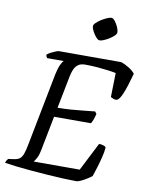

<svg xmlns="http://www.w3.org/2000/svg" viewBox="-109 -1010 827 1081"><g transform="rotate(10 304.5 -470.0)"><path d="M403.4 0Q373.7 0 330.6 -1.9Q287.5 -3.8 238.5 -7.2Q189.5 -10.5 141.2 -14.8Q92.9 -19.1 53.4 -23.7Q13.9 -28.4 -9.3 -32.4Q-7.3 -40.4 -3.2 -46.8Q1 -53.3 5.2 -57L34.1 -60.7Q55.8 -63.5 68 -72.1Q80.1 -80.8 87.6 -100.6Q95 -120.4 102 -157.9L182.9 -573.2Q190.4 -608.1 200.1 -628.6Q209.7 -649.1 217 -653.8H122.1Q120.1 -655.8 117.3 -660.6Q114.4 -665.4 114.4 -672.6Q121.1 -679.1 134.8 -686.3Q148.5 -693.5 161.8 -698.7Q175.2 -704 180.2 -704H537Q560 -696 582.8 -681.8Q605.5 -667.6 617.6 -651.7Q608.1 -616.6 597.6 -583.5Q587.1 -550.3 576.3 -526.5Q565.5 -502.6 554 -493.7Q544 -487.4 530.5 -492.6Q517 -497.7 513.3 -500.5L516.4 -638.2Q498.7 -642 470.1 -645.7Q441.5 -649.5 407.7 -652.3Q373.9 -655 338.5 -655Q314 -655 299.1 -644Q284.2 -632.9 276.5 -614.9Q268.8 -597 264.5 -574.9L227.9 -388.8Q269.3 -389.2 304.1 -391.8Q338.8 -394.3 372 -398Q405.3 -401.6 440 -405.1L449.6 -392.5Q444.6 -371.9 438.9 -357.2Q433.3 -342.5 428 -335.6H217.5L178.2 -134.5Q173.4 -109.6 164.4 -92.4Q155.3 -75.3 148.3 -67.3H411.3L493.7 -229Q508.5 -229 521.1 -224.2Q533.7 -219.5 533.2 -213.1Q531.2 -188.7 523.1 -156.7Q515.1 -124.8 505.8 -94.8Q496.5 -64.8 489.5 -44.4Q479.8 -36.6 463 -26.1Q446.2 -15.5 430 -7.9Q413.7 -0.2 403.4 0ZM395 -803.3Q385.7 -803.3 374.1 -816.7Q362.4 -830.1 353.4 -847.4Q344.3 -864.6 344.3 -876.1Q344.3 -884.8 355.9 -895.9Q367.4 -907 383.3 -917Q399.3 -927 415 -933.7Q430.7 -940.4 439.3 -940.4Q448.8 -940.4 459.8 -926.5Q470.8 -912.5 478.5 -894.8Q486.2 -877.1 486.2 -865.5Q486.2 -856.2 475.2 -845.6Q464.3 -834.9 448.9 -825.3Q433.5 -815.7 418.6 -809.5Q403.7 -803.3 395 -803.3Z"/></g></svg>

Font: Texturina Medium
Style: Italic
Weight: 500
Italic angle: -11°
Designer: Guillermo Torres Carreño
Foundry: Omnibus-Type
Version: Version 1.002